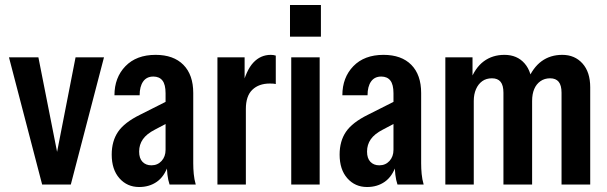

<svg xmlns="http://www.w3.org/2000/svg" viewBox="-20 -740 2434 770"><path d="M149 0 16 -510H134L220 -75H198L283 -510H397L264 0Z M660 0Q654 -18 651.5 -39.5Q649 -61 649 -85H644V-366Q644 -401 631.5 -417Q619 -433 595 -433Q568 -433 554 -413Q540 -393 540 -358H439Q439 -429 483 -474.5Q527 -520 604 -520Q676 -520 715.5 -480Q755 -440 755 -367V-85Q755 -64 757 -42.5Q759 -21 765 0ZM538 10Q490 10 459 -25Q428 -60 428 -120Q428 -174 453.5 -211.5Q479 -249 542 -280L671 -345V-257L601 -220Q568 -203 553 -181.5Q538 -160 538 -132Q538 -105 551.5 -91Q565 -77 587 -77Q612 -77 628 -94.5Q644 -112 644 -139L654 -76Q639 -32 609 -11Q579 10 538 10Z M852 0V-510H961V-391H966V0ZM966 -303 950 -388Q967 -458 996 -489Q1025 -520 1066 -520Q1077 -520 1086 -517V-403Q1083 -404 1077 -404.5Q1071 -405 1062 -405Q1018 -405 992 -380Q966 -355 966 -303Z M1148 0V-510H1262V0ZM1143 -593V-720H1267V-593Z M1574 0Q1568 -18 1565.5 -39.5Q1563 -61 1563 -85H1558V-366Q1558 -401 1545.5 -417Q1533 -433 1509 -433Q1482 -433 1468 -413Q1454 -393 1454 -358H1353Q1353 -429 1397 -474.5Q1441 -520 1518 -520Q1590 -520 1629.5 -480Q1669 -440 1669 -367V-85Q1669 -64 1671 -42.5Q1673 -21 1679 0ZM1452 10Q1404 10 1373 -25Q1342 -60 1342 -120Q1342 -174 1367.5 -211.5Q1393 -249 1456 -280L1585 -345V-257L1515 -220Q1482 -203 1467 -181.5Q1452 -160 1452 -132Q1452 -105 1465.5 -91Q1479 -77 1501 -77Q1526 -77 1542 -94.5Q1558 -112 1558 -139L1568 -76Q1553 -32 1523 -11Q1493 10 1452 10Z M1766 0V-510H1875V-414H1880V0ZM1999 0V-368Q1999 -398 1987.5 -412Q1976 -426 1953 -426Q1930 -426 1914 -414.5Q1898 -403 1889 -382.5Q1880 -362 1880 -335L1865 -414Q1885 -468 1920 -494Q1955 -520 2003 -520Q2054 -520 2084 -485.5Q2114 -451 2114 -390V0ZM2232 0V-368Q2232 -398 2220.5 -412Q2209 -426 2186 -426Q2164 -426 2147.5 -414.5Q2131 -403 2122.5 -383Q2114 -363 2114 -335L2095 -416Q2117 -469 2152 -494.5Q2187 -520 2235 -520Q2285 -520 2316 -485.5Q2347 -451 2347 -390V0Z"/></svg>

Font: Instrument Sans Condensed SemiBold
Style: Regular
Weight: 600
Width: 3
Designer: Rodrigo Fuenzalida
Foundry: fragTYPE
Version: Version 1.000;gftools[0.9.28]